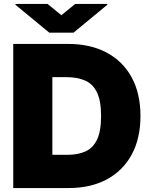

<svg xmlns="http://www.w3.org/2000/svg" viewBox="-20 -949 773 969"><path d="M326.7 0H46.9V-727.3H323.9Q436.1 -727.3 517.9 -683.8Q599.8 -640.3 644.4 -558.8Q688.9 -477.3 688.9 -363.6Q688.9 -250 644.5 -168.5Q600.1 -87 518.8 -43.5Q437.5 0 326.7 0ZM244.3 -167.6H319.6Q373.6 -167.6 411.8 -185Q449.9 -202.4 470 -245Q490.1 -287.6 490.1 -363.6Q490.1 -439.6 469.6 -482.2Q449.2 -524.9 410 -542.3Q370.7 -559.7 313.9 -559.7H244.3ZM220.2 -929 289.8 -872.2 359.4 -929H521.3V-924.7L350.9 -784.1H228.7L58.2 -924.7V-929Z"/></svg>

Font: Inter UI Black
Style: Regular
Weight: 900
Designer: Rasmus Andersson
Foundry: rsms
Version: 3.2;8d6f07862